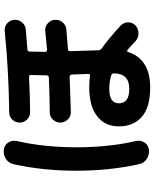

<svg xmlns="http://www.w3.org/2000/svg" viewBox="83 -876 833 1040"><g transform="rotate(-90 500.0 -356.5)"><path d="M538.1 -181.6Q460 -181.6 460 -129.9Q460 -73.2 538.1 -73.2Q621.1 -73.2 622.1 -155.3Q622.1 -168 611.3 -170.9Q577.1 -181.6 538.1 -181.6ZM544.9 40Q438.5 40 386.7 -5.4Q335 -50.8 335 -129.9Q335 -204.1 389.6 -247.1Q444.3 -290 544.9 -290Q581.1 -290 608.4 -286.1Q619.1 -284.2 619.1 -294.9Q618.2 -321.3 616.2 -371.1Q616.2 -374 615.7 -378.9Q615.2 -383.8 615.2 -385.7Q615.2 -395.5 603.5 -396.5Q507.8 -392.6 412.1 -389.6Q388.7 -389.6 372.1 -406.7Q355.5 -423.8 355.5 -446.8Q355.5 -469.7 371.6 -486.8Q387.7 -503.9 411.1 -503.9Q537.1 -505.9 599.6 -508.8Q610.4 -508.8 611.3 -522.5Q611.3 -548.8 613.3 -606.4Q613.3 -616.2 601.6 -616.2Q506.8 -611.3 412.1 -610.4Q388.7 -610.4 372.1 -627Q355.5 -643.6 355.5 -667Q355.5 -690.4 371.6 -707Q387.7 -723.6 411.1 -723.6Q641.6 -726.6 851.6 -748Q875 -750 892.6 -734.9Q910.2 -719.7 912.1 -697.3Q914.1 -672.9 898.4 -654.3Q882.8 -635.7 859.4 -633.8L751 -625Q740.2 -623 740.2 -612.3Q738.3 -556.6 738.3 -529.3Q738.3 -519.5 749 -518.6Q817.4 -524.4 851.6 -528.3Q875 -530.3 892.6 -515.1Q910.2 -500 912.1 -476.6Q914.1 -452.1 898.4 -434.1Q882.8 -416 859.4 -414.1Q787.1 -408.2 752 -405.3Q742.2 -405.3 742.2 -392.6Q742.2 -387.7 742.7 -379.9Q743.2 -372.1 743.2 -367.2Q745.1 -324.2 747.1 -241.2Q747.1 -230.5 756.8 -222.7Q806.6 -188.5 881.8 -119.1Q898.4 -102.5 898.4 -78.6Q898.4 -54.7 880.9 -39.1Q863.3 -23.4 838.9 -23.4Q814.5 -23.4 795.9 -40Q765.6 -69.3 749 -83Q741.2 -88.9 737.3 -78.1Q698.2 40 544.9 40ZM208 33.2Q180.7 36.1 158.2 21Q135.7 5.9 129.9 -21.5Q94.7 -181.6 94.7 -360.4Q94.7 -539.1 129.9 -699.2Q135.7 -726.6 158.2 -741.2Q180.7 -755.9 208 -752.9Q233.4 -750 247.1 -729.5Q260.7 -709 255.9 -683.6Q221.7 -536.1 221.7 -359.4Q221.7 -182.6 255.9 -36.1Q260.7 -10.7 247.1 9.8Q233.4 30.3 208 33.2Z"/></g></svg>

Font: Rounded-X Mgen+ 2m bold
Style: Bold
Weight: 700
Designer: [Source Han Sans]
Ryoko NISHIZUKA  (kana & ideographs); Paul D. Hunt (Latin, Greek & Cyrillic); Wenlong ZHANG  (bopomofo
Version: Version 1.059.20150602